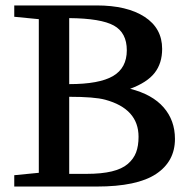

<svg xmlns="http://www.w3.org/2000/svg" viewBox="-20 -683 712 703"><path d="M32.2 0V-41.5L122.1 -50.3V-612.8L32.2 -621.6V-663.1H333.5Q445.3 -663.1 509.5 -621.3Q573.7 -579.6 573.7 -503.9Q573.7 -451.2 546.1 -416Q518.6 -380.9 456.5 -357.9Q537.6 -337.4 579.1 -289.8Q620.6 -242.2 620.6 -174.3Q620.6 -91.8 551.3 -45.9Q481.9 0 334.5 0ZM233.4 -375Q343.3 -375 393.8 -404.5Q444.3 -434.1 444.3 -499Q444.3 -563 397 -589.4Q349.6 -615.7 233.4 -616.7ZM233.4 -46.4H296.9Q351.6 -46.4 389.2 -55.4Q426.8 -64.5 448 -82.8Q469.2 -101.1 478.3 -125Q487.3 -148.9 487.3 -182.1Q487.3 -284.7 365.2 -317.9Q325.7 -328.6 233.4 -328.6Z"/></svg>

Font: Elstob 6pt Medium
Style: Regular
Weight: 500
Designer: Peter S. Baker
Version: Version 1.015